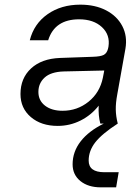

<svg xmlns="http://www.w3.org/2000/svg" viewBox="-20 -531 562 825"><path d="M486 0Q418 44 389.5 80.5Q361 117 361 159Q361 209 428 209H490L479 274H413Q359 274 325.5 247Q292 220 292 175Q292 121 326.5 76.5Q361 32 426 0H411Q402 -34 404 -77Q372 -36 326 -13Q280 10 228 10Q157 10 112.5 -28Q68 -66 68 -127Q68 -195 113.5 -237Q159 -279 238 -282L379 -287Q412 -288 425.5 -295Q439 -302 444 -321L446 -330Q454 -381 418 -414.5Q382 -448 320 -448Q215 -448 187 -358H108Q126 -429 184.5 -470Q243 -511 325 -511Q389 -511 436 -486.5Q483 -462 505.5 -419Q528 -376 519 -322L484 -126Q477 -89 477.5 -60Q478 -31 486 0ZM145 -136Q145 -99 173.5 -77Q202 -55 249 -55Q312 -55 360.5 -94Q409 -133 422 -197L428 -228L253 -224Q198 -222 171.5 -197.5Q145 -173 145 -136Z"/></svg>

Font: Overused Grotesk
Style: Italic
Weight: 400
Italic angle: -10°
Version: Version 0.003